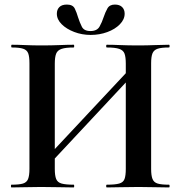

<svg xmlns="http://www.w3.org/2000/svg" viewBox="-20 -821 792 841"><path d="M167 -70 146 -89 586 -559 606 -540ZM30 0Q28 0 28 -6Q28 -12 30 -12Q64 -12 80.5 -17Q97 -22 103 -37Q109 -52 109 -81V-544Q109 -573 103.5 -587.5Q98 -602 81.5 -607.5Q65 -613 32 -613Q29 -613 29 -619Q29 -625 32 -625Q58 -625 91 -623.5Q124 -622 160 -622Q206 -622 240.5 -623.5Q275 -625 303 -625Q305 -625 305 -619Q305 -613 303 -613Q268 -613 250 -607Q232 -601 226 -586Q220 -571 220 -542V-81Q220 -52 226 -37Q232 -22 250 -17Q268 -12 303 -12Q305 -12 305 -6Q305 0 303 0Q274 0 240 -1Q206 -2 160 -2Q124 -2 90 -1Q56 0 30 0ZM448 0Q445 0 445 -6Q445 -12 448 -12Q484 -12 502 -17Q520 -22 525.5 -37Q531 -52 531 -81V-542Q531 -571 525.5 -586Q520 -601 502 -607Q484 -613 448 -613Q445 -613 445 -619Q445 -625 448 -625Q474 -625 507.5 -623.5Q541 -622 587 -622Q623 -622 658.5 -623.5Q694 -625 720 -625Q723 -625 723 -619Q723 -613 720 -613Q687 -613 670.5 -607.5Q654 -602 648 -587.5Q642 -573 642 -544V-81Q642 -52 648 -37Q654 -22 670.5 -17Q687 -12 720 -12Q723 -12 723 -6Q723 0 720 0Q694 0 658.5 -1Q623 -2 587 -2Q541 -2 507.5 -1Q474 0 448 0ZM376 -685Q405 -685 416 -704.5Q427 -724 434 -746Q441 -767 450.5 -784Q460 -801 483 -801Q504 -801 515 -790Q526 -779 526 -761Q526 -736 505 -714.5Q484 -693 450 -680.5Q416 -668 377 -668Q339 -668 305 -681Q271 -694 250 -715Q229 -736 229 -761Q229 -779 240 -790Q251 -801 273 -801Q299 -801 307.5 -783.5Q316 -766 322 -745Q329 -723 338.5 -704Q348 -685 376 -685Z"/></svg>

Font: Cormorant
Style: Bold
Weight: 700
Designer: Christian Thalmann (Catharsis Fonts)
Foundry: Catharsis Fonts
Version: Version 4.000